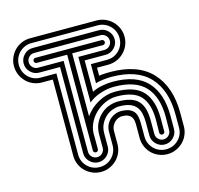

<svg xmlns="http://www.w3.org/2000/svg" viewBox="-116 -818 1110 1070"><g transform="rotate(-15 439.0 -283.0)"><path d="M211 -439H148Q122 -439 98.5 -449Q75 -459 58 -476.5Q41 -494 31 -517Q21 -540 21 -567Q21 -593 31 -616Q41 -639 58 -656.5Q75 -674 98.5 -684Q122 -694 148 -694H531Q557 -694 580.5 -684Q604 -674 621.5 -656.5Q639 -639 649 -616Q659 -593 659 -567Q659 -540 649 -517Q639 -494 621.5 -476.5Q604 -459 580.5 -449Q557 -439 531 -439H466V-393Q477 -395 496.5 -396Q516 -397 529 -397Q689 -397 769 -311.5Q849 -226 849 -75V1Q849 27 839 50.5Q829 74 811.5 91Q794 108 771 118Q748 128 721 128Q695 128 671.5 118Q648 108 631 91Q614 74 604 50.5Q594 27 594 1V-75Q594 -88 592 -100Q590 -112 583 -121.5Q576 -131 563.5 -136.5Q551 -142 529 -142Q521 -142 510 -138Q499 -134 489.5 -125.5Q480 -117 473 -104Q466 -91 466 -73V1Q466 27 456 50.5Q446 74 428.5 91Q411 108 388 118Q365 128 339 128Q312 128 289 118Q266 108 248.5 91Q231 74 221 50.5Q211 27 211 1ZM239 -467V1Q239 43 268 71.5Q297 100 339 100Q359 100 377 92.5Q395 85 408.5 71.5Q422 58 430 40Q438 22 438 1V-74Q438 -100 447.5 -118.5Q457 -137 471 -148.5Q485 -160 500.5 -165.5Q516 -171 529 -171Q558 -171 576.5 -164Q595 -157 605 -144.5Q615 -132 618.5 -114Q622 -96 622 -75V1Q622 22 630 40Q638 58 651.5 71.5Q665 85 683 92.5Q701 100 721 100Q763 100 792 71.5Q821 43 821 1V-75Q821 -214 749 -291.5Q677 -369 529 -369Q509 -369 482.5 -366Q456 -363 438 -357V-467H531Q573 -467 601.5 -496Q630 -525 630 -567Q630 -587 622.5 -605Q615 -623 601.5 -636.5Q588 -650 570 -658Q552 -666 531 -666H148Q127 -666 109 -658Q91 -650 77.5 -636.5Q64 -623 56.5 -605Q49 -587 49 -567Q49 -525 77.5 -496Q106 -467 148 -467ZM268 -496H148Q119 -496 98 -517Q77 -538 77 -567Q77 -596 98 -617Q119 -638 148 -638H531Q560 -638 581 -617Q602 -596 602 -567Q602 -538 581 -517Q560 -496 531 -496H410V-315Q433 -328 466.5 -334.5Q500 -341 529 -341Q665 -341 728.5 -271.5Q792 -202 792 -75V1Q792 30 771 51Q750 72 721 72Q692 72 671 51Q650 30 650 1V-75Q650 -104 644.5 -127Q639 -150 625.5 -166Q612 -182 588.5 -190.5Q565 -199 529 -199Q511 -199 490 -191.5Q469 -184 451.5 -168.5Q434 -153 422 -129.5Q410 -106 410 -75V1Q410 30 389 51Q368 72 339 72Q310 72 289 51Q268 30 268 1ZM296 -524V1Q296 18 308.5 30.5Q321 43 339 43Q356 43 368.5 30.5Q381 18 381 1V-75Q381 -114 395.5 -142.5Q410 -171 431.5 -190Q453 -209 479 -218Q505 -227 529 -227Q572 -227 600.5 -218Q629 -209 646.5 -190Q664 -171 671.5 -142.5Q679 -114 679 -75V1Q679 18 691.5 30.5Q704 43 721 43Q739 43 751.5 30.5Q764 18 764 1L765 -75Q765 -190 709 -251Q653 -312 529 -312Q491 -312 450 -298.5Q409 -285 381 -261V-524H531Q549 -524 561.5 -536.5Q574 -549 574 -567Q574 -584 561.5 -596.5Q549 -609 531 -609H148Q131 -609 118.5 -596.5Q106 -584 106 -567Q106 -549 118.5 -536.5Q131 -524 148 -524ZM148 -552Q142 -552 138 -556.5Q134 -561 134 -567Q134 -572 138 -576.5Q142 -581 148 -581H531Q537 -581 541 -576.5Q545 -572 545 -567Q545 -561 541 -556.5Q537 -552 531 -552H353V-189Q382 -231 430 -257.5Q478 -284 529 -284Q641 -284 688.5 -231Q736 -178 736 -75V1Q736 7 731.5 11Q727 15 721 15Q716 15 711.5 11Q707 7 707 1L708 -75Q708 -165 667.5 -210.5Q627 -256 529 -256Q495 -256 462.5 -241.5Q430 -227 404.5 -202Q379 -177 364.5 -143.5Q350 -110 353 -71V1Q353 7 348.5 11Q344 15 339 15Q333 15 328.5 11Q324 7 324 1V-552Z"/></g></svg>

Font: Zschusch
Style: Regular
Weight: 400
Designer: Peter Wiegel
Foundry: Peter Wiegel